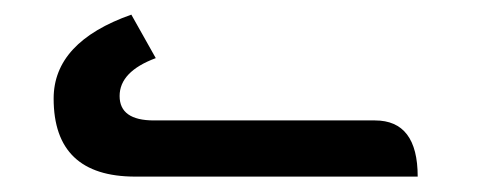

<svg xmlns="http://www.w3.org/2000/svg" viewBox="-20 -734 655 257"><path d="M539.1 -497.6H161.1Q51.8 -497.6 51.8 -602.1Q51.8 -677.7 155.8 -714.4L188.5 -656.2Q140.1 -638.2 140.1 -605.5Q140.1 -572.8 186 -572.8H481.9Q539.1 -572.8 539.1 -497.6Z"/></svg>

Font: Bainsley
Style: Bold
Weight: 700
Designer: Paul James MIller
Foundry: High-Logic / Made with FontCreator
Version: Version 1.411;March 28, 2021;FontCreator 13.0.0.2683 64-bit